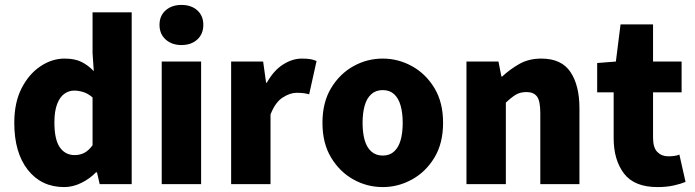

<svg xmlns="http://www.w3.org/2000/svg" viewBox="-20 -748 2822 780"><path d="M241 12Q148 12 93 -58Q38 -128 38 -249Q38 -331 67.5 -389Q97 -447 144 -478.5Q191 -510 242 -510Q284 -510 311 -496.5Q338 -483 361 -459L356 -533V-698H515V0H385L374 -48H370Q345 -22 310.5 -5Q276 12 241 12ZM283 -118Q305 -118 322.5 -127Q340 -136 356 -158V-352Q338 -368 318.5 -374Q299 -380 281 -380Q260 -380 241.5 -367Q223 -354 212 -325Q201 -296 201 -251Q201 -181 223 -149.5Q245 -118 283 -118Z M637 0V-498H797V0ZM717 -565Q678 -565 653 -587.5Q628 -610 628 -647Q628 -684 653 -706Q678 -728 717 -728Q757 -728 781.5 -706Q806 -684 806 -647Q806 -610 781.5 -587.5Q757 -565 717 -565Z M919 0V-498H1049L1061 -412H1064Q1092 -462 1130 -486Q1168 -510 1206 -510Q1228 -510 1242 -507.5Q1256 -505 1266 -500L1236 -365Q1224 -368 1213 -369.5Q1202 -371 1185 -371Q1158 -371 1128 -351.5Q1098 -332 1079 -283V0Z M1535 12Q1471 12 1415.5 -19Q1360 -50 1325 -108Q1290 -166 1290 -249Q1290 -332 1325 -390Q1360 -448 1415.5 -479Q1471 -510 1535 -510Q1598 -510 1654 -479Q1710 -448 1745 -390Q1780 -332 1780 -249Q1780 -166 1745 -108Q1710 -50 1654 -19Q1598 12 1535 12ZM1535 -116Q1563 -116 1581 -132.5Q1599 -149 1607.5 -178.5Q1616 -208 1616 -249Q1616 -289 1607.5 -319Q1599 -349 1581 -365.5Q1563 -382 1535 -382Q1507 -382 1488.5 -365.5Q1470 -349 1461.5 -319Q1453 -289 1453 -249Q1453 -208 1461.5 -178.5Q1470 -149 1488.5 -132.5Q1507 -116 1535 -116Z M1875 0V-498H2005L2017 -437H2020Q2051 -466 2089.5 -488Q2128 -510 2179 -510Q2261 -510 2297.5 -455.5Q2334 -401 2334 -308V0H2175V-288Q2175 -338 2161.5 -356Q2148 -374 2119 -374Q2093 -374 2075 -363Q2057 -352 2035 -331V0Z M2651 12Q2557 12 2515 -43Q2473 -98 2473 -187V-373H2406V-492L2482 -498L2501 -649H2633V-498H2749V-373H2633V-189Q2633 -148 2650.5 -130.5Q2668 -113 2695 -113Q2707 -113 2719 -114.5Q2731 -116 2740 -120L2765 -9Q2746 -1 2717 5.5Q2688 12 2651 12Z"/></svg>

Font: Source Sans 3 ExtraLight ExtraBold
Style: Regular
Weight: 800
Version: Version 3.052;hotconv 1.1.0;makeotfexe 2.6.0